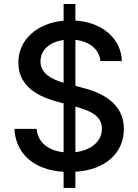

<svg xmlns="http://www.w3.org/2000/svg" viewBox="-20 -838 683 949"><path d="M592.3 -201C592.3 -332 475.5 -382.8 383.2 -405.5L352.6 -413.4V-641C421.9 -633.5 469.5 -595.9 476.6 -536.2H582.4C579.2 -646.3 487.2 -727.6 352.6 -736.5V-818.2H294.4V-735.8C165.5 -723.7 70.7 -643.8 70.7 -528.4C70.7 -427.2 143.1 -367.9 259.9 -336.3L294.4 -327.1V-85.6C223 -93 166.9 -130.7 161.2 -201H51.1C57.9 -77.1 148.1 2.1 294.4 11.4V90.9H352.6V11C505.3 1.4 592.3 -84.9 592.3 -201ZM180 -534.8C180 -589.1 223.4 -630.7 294.4 -640.3V-429C240.8 -444.2 179.7 -472.3 180 -534.8ZM352.6 -85.9V-311.1C427.2 -290.8 483.7 -264.9 483.7 -202.1C483.7 -138.8 430 -94.8 352.6 -85.9Z"/></svg>

Font: RA Harald Medium
Style: Regular
Weight: 500
Designer: Rasmus Andersson
Foundry: rsms
Version: Version 3.000;hotconv 1.0.109;makeotfexe 2.5.65596